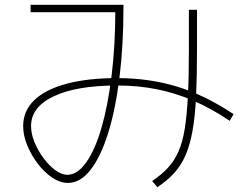

<svg xmlns="http://www.w3.org/2000/svg" viewBox="-20 -752 1040 804"><path d="M264 14Q232 14 199 -8Q166 -30 138.5 -66Q111 -102 94 -143.5Q77 -185 77 -224Q77 -288 124 -333Q171 -378 259.5 -401.5Q348 -425 471 -425Q605 -425 722.5 -389Q840 -353 958 -274L942 -246Q865 -298 789.5 -330.5Q714 -363 635.5 -378.5Q557 -394 471 -394Q301 -394 205.5 -349Q110 -304 110 -224Q110 -192 124.5 -156.5Q139 -121 162 -90Q185 -59 211.5 -39.5Q238 -20 262 -20Q304 -20 341 -72Q378 -124 405 -217Q432 -310 447.5 -437Q463 -564 463 -714L475 -701H108V-732H497V-722Q497 -560 480 -425Q463 -290 432 -192Q401 -94 358.5 -40Q316 14 264 14ZM617 6Q656 -20 683 -49Q710 -78 727.5 -118Q745 -158 754 -215Q763 -272 767 -353.5Q771 -435 771 -549V-711H805V-548Q805 -432 801 -347.5Q797 -263 786 -203Q775 -143 756.5 -101Q738 -59 709.5 -27.5Q681 4 639 32Z"/></svg>

Font: M PLUS 1 ExtraLight
Style: Regular
Weight: 250
Version: Version 1.001